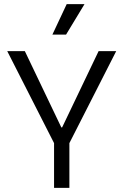

<svg xmlns="http://www.w3.org/2000/svg" viewBox="-20 -907 596 927"><path d="M241 0V-216L15 -660H100L276 -292H280L456 -660H541L315 -216V0ZM299 -740H233L302 -887H388Z"/></svg>

Font: Bricolage Grotesque 24pt Light
Style: Regular
Weight: 300
Designer: Mathieu Triay
Foundry: Atelier Triay
Version: Version 1.001;gftools[0.9.33.dev8+g029e19f]